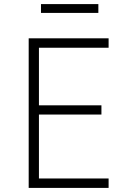

<svg xmlns="http://www.w3.org/2000/svg" viewBox="-20 -917 640 937"><path d="M120 0V-730H510V-684H170V-403H475V-358H170V-46H510V0ZM180 -854V-897H460V-854Z"/></svg>

Font: Tiny Thin
Style: Regular
Weight: 100
Monospace: yes
Designer: Philipp Nurullin, Konstantin Bulenkov
Foundry: JetBrains
Version: Version 2.251; ttfautohint (v1.8.4.7-5d5b)